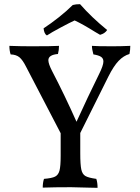

<svg xmlns="http://www.w3.org/2000/svg" viewBox="-20 -898 670 921"><path d="M605 -678Q605 -658 601 -639Q573 -631 549 -606Q525 -581 500 -531L365 -260V-163Q365 -108 370 -85Q375 -62 390 -53.5Q405 -45 442 -40Q448 -22 448 3L401 2Q345 0 321 0Q241 0 185 2Q185 -22 191 -40Q229 -43 244.5 -51Q260 -59 265.5 -80Q271 -101 271 -150V-259L105 -578Q89 -610 73.5 -623Q58 -636 31 -637Q25 -655 25 -678Q81 -676 129 -676Q232 -676 263 -678Q263 -657 258 -639Q212 -635 212 -609Q212 -592 230 -557Q290 -442 347 -314Q402 -435 455 -542Q476 -584 476 -603Q476 -618 464.5 -625.5Q453 -633 428 -637Q421 -662 421 -678Q445 -676 519 -676Q559 -676 605 -678ZM189 -762Q224 -785 262 -815Q300 -845 329 -874Q344 -878 364 -878Q418 -816 494 -754Q483 -737 460 -731L436 -745Q377 -782 338 -800Q316 -790 271 -766Q226 -742 205 -728Q192 -735 189 -762Z"/></svg>

Font: Vollkorn SC
Style: Regular
Weight: 400
Designer: Friedrich Althausen
Foundry: Friedrich Althausen
Version: Version 4.015